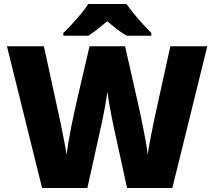

<svg xmlns="http://www.w3.org/2000/svg" viewBox="-20 -1040 1079 967"><path d="M1024 -807 848 -93H620L552 -404Q550 -413 546 -434Q542 -455 536.5 -482Q531 -509 527 -535Q523 -561 521 -579Q519 -561 514.5 -535Q510 -509 505 -482Q500 -455 495.5 -434Q491 -413 489 -404L420 -93H192L15 -807H201L279 -449Q282 -436 287 -411.5Q292 -387 297.5 -359Q303 -331 308 -304.5Q313 -278 315 -260Q319 -290 325.5 -329Q332 -368 340 -407.5Q348 -447 355.5 -481Q363 -515 368 -537L431 -807H610L671 -537Q676 -516 683.5 -481.5Q691 -447 699 -407Q707 -367 714 -328Q721 -289 724 -260Q727 -285 734 -322Q741 -359 748 -394.5Q755 -430 759 -448L838 -807ZM617 -1020Q633 -997 655.5 -969.5Q678 -942 701.5 -916.5Q725 -891 742 -874V-860H618Q592 -875 569 -893Q546 -911 520 -933Q494 -911 472.5 -894Q451 -877 425 -860H299V-874Q318 -892 341.5 -917.5Q365 -943 387.5 -970Q410 -997 425 -1020Z"/></svg>

Font: Noto Sans Kannada UI Black
Style: Regular
Weight: 900
Designer: Jelle Bosma - Monotype Design Team
Foundry: Monotype Imaging Inc.
Version: Version 2.005; ttfautohint (v1.8.4.7-5d5b)